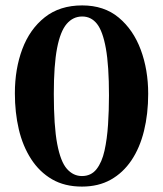

<svg xmlns="http://www.w3.org/2000/svg" viewBox="-20 -690 603 710"><path d="M283 0Q219 0 172.5 -27Q126 -54 95 -102Q64 -150 49.5 -212Q35 -274 35 -345Q35 -435 62.5 -508.5Q90 -582 145.5 -626Q201 -670 284 -670Q365 -670 419 -625Q473 -580 500.5 -506Q528 -432 528 -343Q528 -269 512.5 -206Q497 -143 466 -97Q435 -51 389.5 -25.5Q344 0 283 0ZM283 -39Q317 -39 337 -64.5Q357 -90 366.5 -133Q376 -176 379.5 -229Q383 -282 383 -337Q383 -447 371.5 -511Q360 -575 338.5 -602Q317 -629 284 -629Q250 -629 226.5 -601.5Q203 -574 191 -511.5Q179 -449 179 -343Q179 -224 191.5 -158Q204 -92 227.5 -65.5Q251 -39 283 -39Z"/></svg>

Font: Noto Nastaliq Urdu Medium
Style: Regular
Weight: 500
Designer: Monotype Design Team (Patrick Giasson: type design, Kamal Mansour: OpenType code, Glenda Bellarosa). Updated by Simon Co
Foundry: Monotype Imaging Inc., Simon Cozens
Version: Version 3.007